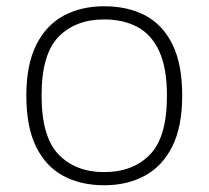

<svg xmlns="http://www.w3.org/2000/svg" viewBox="-20 -568 650 598"><path d="M304.5 9Q232 9 177.5 -20Q123 -49 92.5 -110.8Q62 -172.5 62 -270.5Q62 -366.5 92.8 -428Q123.5 -489.5 178 -519Q232.5 -548.5 304.5 -548.5Q378 -548.5 432.5 -519.8Q487 -491 517.2 -429.5Q547.5 -368 547.5 -270.5Q547.5 -174 516.8 -112.2Q486 -50.5 431.2 -20.8Q376.5 9 304.5 9ZM304.5 -32Q394 -32 447 -86.5Q500 -141 500 -269.5Q500 -356 476 -408.2Q452 -460.5 408 -484Q364 -507.5 304.5 -507.5Q215.5 -507.5 162.5 -453.5Q109.5 -399.5 109.5 -271Q109.5 -141.5 162.5 -86.8Q215.5 -32 304.5 -32Z"/></svg>

Font: Encode Sans Expanded ExtraLight
Style: Regular
Weight: 200
Width: 7
Designer: Multiple Designers
Foundry: Impallari Type
Version: Version 3.000; ttfautohint (v1.8.3) -l 8 -r 50 -G 200 -x 14 